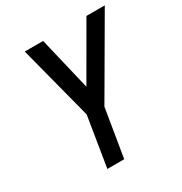

<svg xmlns="http://www.w3.org/2000/svg" viewBox="-171 -861 934 987"><g transform="rotate(-30 295.5 -367.5)"><path d="M182 0H282L329 -285L591 -735H482L300 -420L225 -735H116L230 -296Z"/></g></svg>

Font: Iosevka Sparkle Medium
Style: Italic
Weight: 500
Italic angle: -9°
Designer: Belleve Invis
Foundry: Belleve Invis
Version: Version 4.5.0; ttfautohint (v1.8.3)